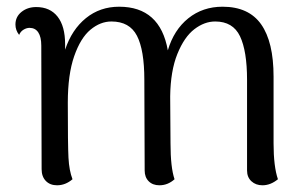

<svg xmlns="http://www.w3.org/2000/svg" viewBox="-20 -541 912 572"><path d="M808 -7Q786 11 762 11Q742 11 729 -1Q716 -13 716 -33V-303Q716 -389 695 -433Q674 -477 621 -477Q589 -477 559 -454Q529 -431 508.5 -380.5Q488 -330 487 -254L488 -114Q488 -42 500 -7Q480 11 455 11Q435 11 423 -1Q411 -13 411 -33L410 -303Q410 -392 388 -434.5Q366 -477 312 -477Q279 -477 249.5 -452.5Q220 -428 201 -373.5Q182 -319 182 -235Q182 -109 184 -71Q186 -33 196 -7Q175 11 150 11Q129 11 116.5 -2Q104 -15 104 -37L103 -405Q103 -431 94 -444.5Q85 -458 68 -458Q59 -458 50 -452.5Q41 -447 37 -437Q26 -451 26 -468Q26 -491 44 -505.5Q62 -520 88 -520Q129 -520 151.5 -491.5Q174 -463 174 -409V-393Q194 -453 236 -487Q278 -521 335 -521Q457 -521 480 -391Q498 -452 541 -486.5Q584 -521 643 -521Q721 -521 758 -468.5Q795 -416 795 -313V-114Q795 -45 808 -7Z"/></svg>

Font: Arima Madurai
Style: Regular
Weight: 400
Designer: Joana Correia and Natanael Gama
Foundry: NDISCOVER
Version: Version 1.020